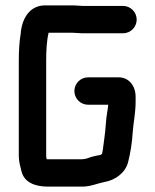

<svg xmlns="http://www.w3.org/2000/svg" viewBox="-20 -667 579 715"><path d="M438 -645H287C277 -645 264 -647 253 -647H148C90 -647 61 -597 57 -541C52 -512 50 -476 50 -443V-86C50 -65 56 -46 60 -29C70 11 108 28 159 28H284C319 28 338 17 368 11C410 4 447 -24 457 -63C465 -94 472 -135 474 -172C477 -213 485 -246 485 -288V-307C485 -346 461 -379 422 -379H308C280 -379 257 -356 257 -328C257 -300 280 -277 308 -277H383C383 -270 381 -261 380 -254C374 -223 374 -188 369 -155L365 -125C364 -112 362 -104 360 -94C357 -92 355 -91 354 -90L343 -88C333 -86 325 -84 318 -82C308 -78 297 -74 284 -74H154C153 -77 153 -80 152 -83V-443C152 -479 154 -516 161 -545H251C263 -545 276 -543 287 -543H438C466 -543 489 -566 489 -594C489 -622 466 -645 438 -645Z"/></svg>

Font: Electronic
Style: UltBlk
Weight: 500
Version: Version 1.011